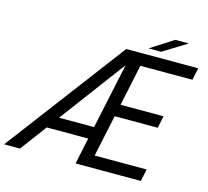

<svg xmlns="http://www.w3.org/2000/svg" viewBox="-168 -1005 1240 1145"><g transform="rotate(15 452.5 -433.0)"><path d="M-48.5 0 508 -737.5H952.5L936.5 -662.5H586.5L621.5 -691.5L555 -378L535.5 -407.5H826.5L811 -332.5H521.5L551 -360L485 -49.5L465 -75H811.5L795.5 0H392.5L533.5 -662.5L540 -657.5L49.5 0ZM132 -163 165 -238H482.5L467 -163ZM635.5 -775.5 776.5 -866H860L713 -775.5Z"/></g></svg>

Font: Epilogue
Style: Italic
Weight: 400
Italic angle: -12°
Designer: Tyler Finck
Foundry: Etcetera Type Co
Version: Version 2.112